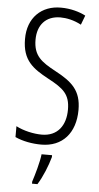

<svg xmlns="http://www.w3.org/2000/svg" viewBox="-62 -761 525 1020"><g transform="rotate(5 200.5 -251.5)"><path d="M361 -191C361 -294 312 -337 220 -386C144 -427 101 -457 101 -543C101 -621 145 -672 223 -672C255 -672 295 -664 334 -643L353 -693C321 -710 273 -724 222 -724C118 -725 44 -655 45 -541C45 -427 104 -387 185 -343C270 -298 305 -269 305 -187C305 -103 262 -43 178 -43C134 -43 80 -55 40 -76V-18C81 1 132 10 180 10C292 10 361 -67 361 -191ZM242 71V61H186C182 101 161 174 149 210V221H178C205 178 229 118 242 71Z"/></g></svg>

Font: Noto Sans Lao ExtraCondensed Light
Style: Regular
Weight: 300
Width: 2
Designer: Monotype Design Team
Foundry: Monotype Imaging Inc.
Version: Version 2.003